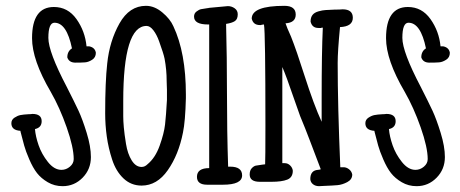

<svg xmlns="http://www.w3.org/2000/svg" viewBox="-20 -636 1580 659"><path d="M277 -477H286Q306 -473 309 -455Q309 -439 296.5 -431Q284 -423 272.5 -422Q261 -421 239 -421Q217 -421 211 -439Q211 -460 227 -470Q209 -558 167 -558Q146 -558 146 -506Q146 -458 209 -338Q236 -285 249.5 -256Q263 -227 277.5 -180Q292 -133 292 -97Q292 -55 263.5 -26Q235 3 195 3Q167 3 144 -10.5Q121 -24 107 -42Q93 -60 80.5 -89Q68 -118 63 -136.5Q58 -155 51 -182L50 -187Q19 -189 19 -213Q19 -225 29.5 -232Q40 -239 50 -241Q60 -243 78 -244Q87 -244 91 -245Q123 -245 123 -220Q123 -198 100 -193Q102 -168 112.5 -137.5Q123 -107 144.5 -80Q166 -53 191 -53Q207 -53 220 -64Q233 -75 233 -90Q233 -130 209 -198.5Q185 -267 154 -321Q90 -430 90 -505Q90 -612 165 -612Q213 -612 242.5 -570.5Q272 -529 277 -477Z M618 -312V-299Q616 -219 608 -181Q593 -105 556 -52Q519 1 466 1Q430 1 404 -23.5Q378 -48 365 -88Q352 -128 346.5 -167.5Q341 -207 341 -247Q341 -355 348 -418Q356 -495 390 -555.5Q424 -616 481 -616Q510 -616 537 -593.5Q564 -571 575 -546Q618 -455 618 -312ZM553 -293V-328Q553 -332 552.5 -342.5Q552 -353 552 -359Q552 -396 545 -434Q543 -444 538.5 -458Q534 -472 526 -494.5Q518 -517 506.5 -532Q495 -547 483 -547Q403 -547 403 -289V-237Q403 -221 405 -198.5Q407 -176 412.5 -142Q418 -108 432 -85.5Q446 -63 466 -63Q477 -63 486 -72Q513 -94 528 -136Q543 -178 546.5 -208.5Q550 -239 553 -293Z M762 -615Q775 -615 785.5 -607.5Q796 -600 796 -587Q796 -570 786 -563.5Q776 -557 756 -554Q759 -437 759 -322Q759 -184 763 -64H770Q811 -64 811 -34Q811 -2 745 -2H691Q656 -2 656 -29Q656 -59 698 -59V-552H694Q646 -552 646 -579Q646 -590 654.5 -596.5Q663 -603 670 -604.5Q677 -606 692 -608H694Q696 -609 697 -609Z M949 -406V-76H957Q968 -76 976 -68Q984 -60 985 -50Q985 -27 966 -19.5Q947 -12 912 -12H872Q837 -12 837 -37Q837 -51 844 -58.5Q851 -66 858 -67.5Q865 -69 881 -71L890 -72Q891 -89 891 -206Q891 -526 886 -552Q885 -552 882 -551.5Q879 -551 878 -551L876 -550Q874 -550 872 -550Q849 -550 844 -572Q844 -616 956 -616Q995 -616 995 -586Q995 -558 960 -556Q964 -543 979 -510Q998 -462 1025 -377Q1057 -277 1084 -218V-301Q1084 -457 1088 -541H1084L1082 -540Q1080 -540 1079 -540H1073Q1051 -540 1046 -562Q1046 -576 1052.5 -584.5Q1059 -593 1073 -597Q1087 -601 1097.5 -601.5Q1108 -602 1128 -603Q1147 -603 1156 -604Q1191 -604 1191 -575Q1191 -545 1147 -543Q1139 -460 1139 -420Q1139 -274 1148 -62H1159Q1169 -62 1178 -55Q1187 -48 1189 -37Q1189 -20 1172 -11Q1155 -2 1138.5 -0.5Q1122 1 1094 2Q1090 2 1084 2.5Q1078 3 1075 3Q1063 3 1054.5 -3.5Q1046 -10 1045 -21Q1045 -51 1071 -53Q1075 -53 1081 -55L1043 -155Q1039 -166 1027.5 -195Q1016 -224 1010 -238L986 -306Q964 -371 949 -406Z M1492 -477H1501Q1521 -473 1524 -455Q1524 -439 1511.5 -431Q1499 -423 1487.5 -422Q1476 -421 1454 -421Q1432 -421 1426 -439Q1426 -460 1442 -470Q1424 -558 1382 -558Q1361 -558 1361 -506Q1361 -458 1424 -338Q1451 -285 1464.5 -256Q1478 -227 1492.5 -180Q1507 -133 1507 -97Q1507 -55 1478.5 -26Q1450 3 1410 3Q1382 3 1359 -10.5Q1336 -24 1322 -42Q1308 -60 1295.5 -89Q1283 -118 1278 -136.5Q1273 -155 1266 -182L1265 -187Q1234 -189 1234 -213Q1234 -225 1244.5 -232Q1255 -239 1265 -241Q1275 -243 1293 -244Q1302 -244 1306 -245Q1338 -245 1338 -220Q1338 -198 1315 -193Q1317 -168 1327.5 -137.5Q1338 -107 1359.5 -80Q1381 -53 1406 -53Q1422 -53 1435 -64Q1448 -75 1448 -90Q1448 -130 1424 -198.5Q1400 -267 1369 -321Q1305 -430 1305 -505Q1305 -612 1380 -612Q1428 -612 1457.5 -570.5Q1487 -529 1492 -477Z"/></svg>

Font: Because We Build
Style: Regular
Weight: 400
Designer: Liz Wetzel, Aaron Williamson, Russ McMullin
Foundry: Red Hat
Version: Version 1.000